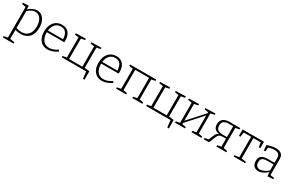

<svg xmlns="http://www.w3.org/2000/svg" viewBox="169 -1955 5446 3608"><g transform="rotate(30 2892.5 -151.5)"><path d="M534 -269Q534 -136 467 -64Q400 8 284 8Q230 8 164 -9V186L262 201V230H30V201L114 185V-479L30 -494V-523L153 -529L159 -452Q249 -533 337 -533Q393 -533 437.5 -502Q482 -471 508 -411Q534 -351 534 -269ZM481 -265Q481 -335 460 -386.5Q439 -438 403 -465.5Q367 -493 321 -493Q283 -493 243 -473.5Q203 -454 164 -416V-50Q225 -31 280 -31Q376 -31 428.5 -92.5Q481 -154 481 -265Z M1057 -97 1077 -67Q970 8 865 8Q800 8 750.5 -23Q701 -54 673 -113Q645 -172 645 -255Q645 -339 674 -402Q703 -465 756 -499Q809 -533 879 -533Q976 -533 1026.5 -471Q1077 -409 1077 -306Q1077 -285 1075 -268H697V-261Q697 -154 745.5 -93.5Q794 -33 876 -33Q964 -33 1057 -97ZM699 -305H1026Q1026 -389 990 -441Q954 -493 876 -493Q801 -493 755 -442.5Q709 -392 699 -305Z M1756 -31 1757 152H1723L1705 0H1177V-29L1261 -45V-480L1177 -494V-523L1394 -528V-500L1311 -483V-40H1599V-482L1517 -494V-523L1733 -528V-500L1649 -483V-44Z M2236 -97 2256 -67Q2149 8 2044 8Q1979 8 1929.5 -23Q1880 -54 1852 -113Q1824 -172 1824 -255Q1824 -339 1853 -402Q1882 -465 1935 -499Q1988 -533 2058 -533Q2155 -533 2205.5 -471Q2256 -409 2256 -306Q2256 -285 2254 -268H1876V-261Q1876 -154 1924.5 -93.5Q1973 -33 2055 -33Q2143 -33 2236 -97ZM1878 -305H2205Q2205 -389 2169 -441Q2133 -493 2055 -493Q1980 -493 1934 -442.5Q1888 -392 1878 -305Z M2924 -525V-497L2840 -479V-45L2924 -29V0H2707V-29L2790 -44V-485L2489 -486V-44L2572 -29V0H2355V-29L2439 -45V-480L2355 -494V-523L2483 -525Z M3586 -31 3587 152H3553L3535 0H3007V-29L3091 -45V-480L3007 -494V-523L3224 -528V-500L3141 -483V-40H3429V-482L3347 -494V-523L3563 -528V-500L3479 -483V-44Z M4206 -528V-500L4122 -483V-45L4206 -29V0H3990V-29L4073 -44V-412L3766 -70V-44L3849 -29V0H3633V-29L3717 -45V-480L3633 -494V-523L3849 -528V-500L3766 -483V-119L4074 -459L4073 -481L3990 -494V-523Z M4747 -497 4663 -480V-44L4747 -29V0H4530V-29L4613 -44V-218H4536Q4495 -218 4470.5 -202Q4446 -186 4429 -146L4370 0H4257V-28L4338 -44L4387 -160Q4400 -190 4417.5 -206Q4435 -222 4460 -228Q4328 -244 4328 -371Q4328 -449 4378 -487Q4428 -525 4513 -525H4747ZM4613 -253V-488H4516Q4378 -488 4378 -372Q4378 -307 4415.5 -280Q4453 -253 4535 -253Z M4797 -386V-525H5260V-386H5227L5213 -485H5054V-43L5155 -28V0H4904V-28L5004 -42V-485H4844L4830 -386Z M5679 -44 5763 -31V-2L5641 4L5634 -85Q5589 -40 5538 -16Q5487 8 5439 8Q5379 8 5342.5 -29.5Q5306 -67 5306 -138Q5306 -220 5354 -251Q5402 -282 5492 -282H5629V-382Q5629 -493 5508 -493Q5451 -493 5382 -469L5374 -383H5339L5331 -495Q5436 -533 5518 -533Q5595 -533 5637 -498.5Q5679 -464 5679 -391ZM5453 -33Q5492 -33 5539 -55Q5586 -77 5629 -116V-246H5500Q5422 -246 5389.5 -222.5Q5357 -199 5357 -143Q5357 -88 5383 -60.5Q5409 -33 5453 -33Z"/></g></svg>

Font: Bitter Pro Light
Style: Regular
Weight: 300
Designer: Sol Matas, and Bitter project Authors
Foundry: Sol Matas
Version: Version 1.010